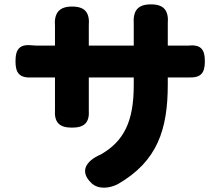

<svg xmlns="http://www.w3.org/2000/svg" viewBox="-20 -816 1020 880"><path d="M490 -607H387V-687C387 -691 387 -694 387 -698C392 -758 370 -786 310 -786C250 -786 227 -755 232 -695C232 -693 232 -690 232 -688V-607H162C151 -607 141 -607 131 -608C72 -615 51 -594 51 -535C51 -479 71 -458 127 -461C137 -461 149 -461 162 -461H232V-342C232 -333 232 -324 232 -315C228 -256 250 -231 310 -231C368 -231 391 -255 387 -313C387 -322 387 -332 387 -342V-461H490H593V-425C593 -259 548 -169 442 -108C372 -78 344 -29 399 23C430 53 481 48 520 28C702 -77 749 -223 749 -429V-461H802C818 -461 833 -461 845 -461C900 -459 919 -480 919 -535C919 -593 898 -613 841 -607C829 -607 816 -607 801 -607H749V-699C749 -702 749 -704 749 -707C754 -767 732 -796 672 -796C610 -796 589 -766 593 -705C593 -703 593 -701 593 -699V-607Z"/></svg>

Font: GenSenRounded2 TW H
Style: Regular
Weight: 900
Version: Version 2.100;PS 2.1;hotconv 16.6.51;makeotf.lib2.5.65220 DE